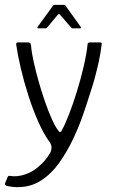

<svg xmlns="http://www.w3.org/2000/svg" viewBox="-38 -647 466 792"><path d="M168 -59Q143 -93 120.5 -143.5Q98 -194 79.5 -251.5Q61 -309 48 -364.5Q35 -420 29 -462Q27 -472 36 -472H78Q82 -472 85.5 -470Q89 -468 90 -460Q92 -433 100.5 -394Q109 -355 121 -312.5Q133 -270 147 -229.5Q161 -189 175 -157.5Q189 -126 202 -109Q206 -102 210 -102.5Q214 -103 215 -106Q229 -130 246 -173.5Q263 -217 279 -269Q295 -321 307 -372Q319 -423 323 -462Q323 -469 326.5 -470.5Q330 -472 335 -472H373Q378 -472 380.5 -470.5Q383 -469 381 -462Q377 -427 369.5 -393Q362 -359 353 -325.5Q344 -292 332 -257Q321 -221 304 -172Q287 -123 262.5 -71.5Q238 -20 206 25Q174 70 131.5 97.5Q89 125 35 125Q22 125 11 123.5Q0 122 -10 120Q-20 116 -17 109L-6 82Q-4 79 -1.5 78.5Q1 78 6 79Q33 83 64 73Q95 63 118 43Q137 27 147.5 14.5Q158 2 169 -17Q174 -25 174.5 -36.5Q175 -48 168 -59ZM120 -530Q117 -530 116.5 -532Q116 -534 117 -536L181 -624Q183 -627 187 -627H226Q231 -627 232 -624L295 -536Q297 -534 296.5 -532Q296 -530 292 -530H263Q259 -530 256 -533L209 -587Q206 -591 201 -587L156 -533Q154 -530 149 -530Z"/></svg>

Font: Glory Thin Light
Style: Regular
Weight: 300
Version: Version 1.011